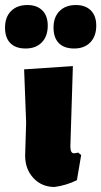

<svg xmlns="http://www.w3.org/2000/svg" viewBox="-61 -737 403 764"><path d="M48 -717Q86 -717 107.5 -695.5Q129 -674 129 -635Q129 -593 105.5 -568.5Q82 -544 41 -544Q1 -544 -20 -565.5Q-41 -587 -41 -627Q-41 -669 -17 -693Q7 -717 48 -717ZM241 -717Q279 -717 300.5 -695.5Q322 -674 322 -635Q322 -593 298.5 -568.5Q275 -544 234 -544Q194 -544 173 -565.5Q152 -587 152 -627Q152 -669 176 -693Q200 -717 241 -717ZM156 7Q105 7 72 -28.5Q39 -64 39 -118L43 -249L35 -461L229 -474L219 -155Q219 -127 233 -127Q240 -127 250 -130L262 -120L245 -20Q202 1 156 7Z"/></svg>

Font: Alegreya Sans SC Black
Style: Regular
Weight: 900
Designer: Juan Pablo del Peral
Foundry: Huerta Tipografica
Version: Version 2.007